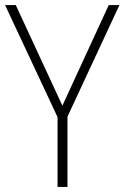

<svg xmlns="http://www.w3.org/2000/svg" viewBox="-20 -734 489 754"><path d="M225 -319 42 -714H0L206 -274V0H245V-276L449 -714H407Z"/></svg>

Font: Noto Sans SemiCondensed ExtraLight
Style: Regular
Weight: 200
Width: 4
Designer: Monotype Design Team
Foundry: Monotype Imaging Inc.
Version: Version 2.013